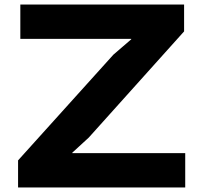

<svg xmlns="http://www.w3.org/2000/svg" viewBox="-20 -830 900 850"><path d="M800 0H60V-120L482 -588L561 -656V-658H70V-810H795V-691L373 -221L300 -154V-152H800Z"/></svg>

Font: TypoPRO Sinkin Sans
Style: 700 Bold
Weight: 700
Designer: Keith Bates
Foundry: K-Type
Version: Sinkin Sans (version 1.0)  by Keith Bates   •   © 2014   www